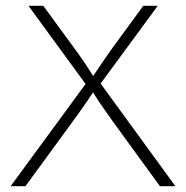

<svg xmlns="http://www.w3.org/2000/svg" viewBox="-20 -645 644 665"><path d="M16.7 0 276.4 -354.2 78.5 -625H129.9L241 -472.9Q256.9 -451.4 272.2 -428.8Q287.5 -406.2 302.8 -381.9Q318.8 -405.6 334 -428.1Q349.3 -450.7 364.6 -472.2L476.4 -625H526.4L328.5 -355.6L587.5 0H534L370.8 -224.3Q354.2 -247.9 336.8 -272.6Q319.4 -297.2 302.1 -325Q284 -297.2 266.7 -272.6Q249.3 -247.9 231.9 -224.3L68.1 0Z"/></svg>

Font: Afacad Flux ExtraLight
Style: Regular
Weight: 250
Designer: Kristian Moeller
Foundry: Dicotype
Version: Version 1.100